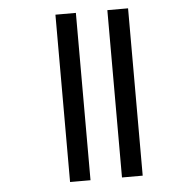

<svg xmlns="http://www.w3.org/2000/svg" viewBox="-48 -667 651 711"><g transform="rotate(-5 278.0 -311.0)"><path d="M377 -622H454V0H377ZM184 -622H260V0H184Z"/></g></svg>

Font: Noto Sans Devanagari Condensed
Style: Regular
Weight: 400
Width: 3
Designer: Jelle Bosma - Monotype Design Team
Foundry: Monotype Imaging Inc.
Version: Version 2.004; ttfautohint (v1.8.4.7-5d5b)